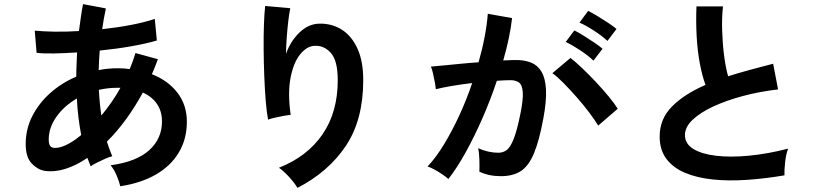

<svg xmlns="http://www.w3.org/2000/svg" viewBox="-20 -845 4040 934"><path d="M565 61Q561 41 548 10Q535 -21 518 -41Q644 -58 706 -114.5Q768 -171 768 -254Q768 -304 743.5 -339.5Q719 -375 675 -395Q597 -252 500 -156Q506 -137 512.5 -119.5Q519 -102 526 -85Q510 -81 490 -72Q470 -63 451 -53.5Q432 -44 421 -36Q417 -46 413 -56.5Q409 -67 405 -77Q351 -40 298 -23.5Q245 -7 197 -14Q164 -19 134.5 -49.5Q105 -80 105 -144Q105 -217 137 -280Q169 -343 224.5 -392.5Q280 -442 351 -472Q351 -502 352.5 -531.5Q354 -561 355 -590Q295 -586 243.5 -585Q192 -584 158 -588L149 -696Q188 -692 244 -691Q300 -690 364 -694Q369 -730 373.5 -763Q378 -796 384 -825L495 -804Q485 -758 477 -703Q551 -711 618.5 -724Q686 -737 733 -753L743 -648Q693 -633 619 -620Q545 -607 465 -599Q463 -576 462 -552Q461 -528 460 -504Q505 -513 553 -513Q568 -513 582.5 -512Q597 -511 611 -509Q619 -528 626 -547.5Q633 -567 639 -587L748 -557Q741 -538 734 -520Q727 -502 719 -484Q798 -453 843.5 -393.5Q889 -334 889 -253Q889 -168 849.5 -102.5Q810 -37 737.5 4.5Q665 46 565 61ZM273 -129Q293 -134 319.5 -149Q346 -164 375 -188Q367 -230 361.5 -275Q356 -320 354 -366Q292 -330 254.5 -277Q217 -224 217 -166Q217 -135 232 -128.5Q247 -122 273 -129ZM473 -283Q497 -312 521 -346Q545 -380 566 -418H553Q529 -418 506 -415.5Q483 -413 461 -408Q464 -345 473 -283Z M1427 69Q1413 45 1387 16.5Q1361 -12 1337 -29Q1474 -83 1548.5 -191Q1623 -299 1623 -455Q1623 -550 1589.5 -587.5Q1556 -625 1509 -622Q1472 -620 1440 -580.5Q1408 -541 1393.5 -467Q1379 -393 1394 -286Q1380 -285 1357.5 -281Q1335 -277 1314.5 -272Q1294 -267 1284 -263Q1277 -300 1272.5 -356Q1268 -412 1265.5 -477Q1263 -542 1262.5 -607Q1262 -672 1264 -727Q1266 -782 1270 -816L1392 -805Q1387 -781 1382.5 -743.5Q1378 -706 1375 -664Q1372 -622 1371 -583Q1394 -646 1437.5 -687.5Q1481 -729 1534 -730Q1595 -731 1643 -700.5Q1691 -670 1719 -608.5Q1747 -547 1747 -455Q1747 -262 1662.5 -135.5Q1578 -9 1427 69Z M2161 26Q2152 17 2133 4Q2114 -9 2094 -20Q2074 -31 2060 -35Q2102 -80 2141 -144.5Q2180 -209 2215 -285Q2250 -361 2277 -441Q2226 -435 2178.5 -427Q2131 -419 2100 -411Q2099 -424 2095 -446Q2091 -468 2086 -489.5Q2081 -511 2076 -521Q2099 -523 2136 -526.5Q2173 -530 2218 -534.5Q2263 -539 2308 -542Q2326 -605 2337.5 -665.5Q2349 -726 2353 -778L2471 -757Q2466 -711 2455 -658.5Q2444 -606 2428 -551Q2448 -552 2464 -552.5Q2480 -553 2492 -553Q2532 -553 2563.5 -540.5Q2595 -528 2614 -496.5Q2633 -465 2636 -409.5Q2639 -354 2623 -268Q2603 -160 2577.5 -99Q2552 -38 2514 -13Q2476 12 2417 12Q2357 12 2312 -10Q2313 -34 2312 -68Q2311 -102 2306 -124Q2356 -102 2404 -102Q2428 -102 2445.5 -115.5Q2463 -129 2479 -169.5Q2495 -210 2511 -289Q2526 -362 2523 -397.5Q2520 -433 2504 -444Q2488 -455 2464 -455Q2436 -455 2397 -452Q2366 -359 2326.5 -269Q2287 -179 2244.5 -102.5Q2202 -26 2161 26ZM2890 -234Q2874 -261 2846 -298Q2818 -335 2785 -372.5Q2752 -410 2721 -441.5Q2690 -473 2667 -489L2755 -563Q2779 -545 2811 -514.5Q2843 -484 2877 -448Q2911 -412 2940 -377Q2969 -342 2985 -316ZM2935 -646Q2908 -671 2868.5 -696.5Q2829 -722 2799 -735L2841 -792Q2858 -784 2884.5 -768Q2911 -752 2937.5 -734.5Q2964 -717 2979 -704ZM2867 -550Q2841 -575 2801.5 -601Q2762 -627 2732 -641L2774 -697Q2791 -689 2817.5 -672.5Q2844 -656 2870 -638.5Q2896 -621 2911 -608Z M3796 8Q3702 24 3613 30Q3524 36 3447 28Q3370 20 3312 -4.5Q3254 -29 3221.5 -72.5Q3189 -116 3189 -181Q3189 -267 3249.5 -327.5Q3310 -388 3412 -432Q3396 -475 3384.5 -535.5Q3373 -596 3369 -667.5Q3365 -739 3368 -814H3497Q3491 -759 3493 -695.5Q3495 -632 3502.5 -574Q3510 -516 3522 -474Q3572 -490 3627.5 -505Q3683 -520 3741 -535L3765 -410Q3677 -400 3596 -378.5Q3515 -357 3451 -327.5Q3387 -298 3349.5 -262.5Q3312 -227 3312 -188Q3312 -146 3352 -121Q3392 -96 3462 -87.5Q3532 -79 3622.5 -87.5Q3713 -96 3814 -122Q3804 -97 3799.5 -58Q3795 -19 3796 8Z"/></svg>

Font: Zen Kaku Gothic New
Style: Bold
Weight: 700
Designer: Yoshimichi Ohira
Foundry: Positype
Version: Version 1.002